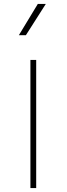

<svg xmlns="http://www.w3.org/2000/svg" viewBox="-20 -954 338 974"><path d="M163.6 0V-649.9H134.3V0ZM171.9 -934.1 75.7 -775.4H111.3L212.4 -934.1Z"/></svg>

Font: Estedad-FD-VF Thin
Style: Regular
Weight: 100
Designer: Amin Abedi
Version: Version 5.0